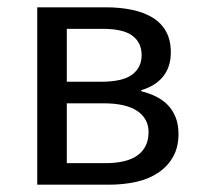

<svg xmlns="http://www.w3.org/2000/svg" viewBox="-20 -506 548 526"><path d="M82 0V-486H269Q309 -486 342 -479Q375 -472 398.5 -457.5Q422 -443 435 -419.5Q448 -396 448 -363Q448 -322 426.5 -296Q405 -270 367 -259V-256Q388 -251 406.5 -242Q425 -233 439 -219Q453 -205 461 -185Q469 -165 469 -139Q469 -103 454.5 -77Q440 -51 414.5 -33.5Q389 -16 354 -8Q319 0 277 0ZM163 -282H255Q316 -282 342 -301.5Q368 -321 368 -355Q368 -389 343 -408Q318 -427 261 -427H163ZM163 -59H268Q328 -59 357.5 -81Q387 -103 387 -144Q387 -181 356 -202Q325 -223 263 -223H163Z"/></svg>

Font: Giro Regular
Style: Regular
Weight: 400
Designer: Paul D. Hunt
Foundry: Adobe Systems Incorporated
Version: Version 1.000;PS 1.0;hotconv 1.0.88;makeotf.lib2.5.647800